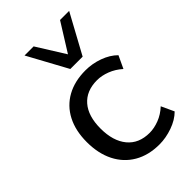

<svg xmlns="http://www.w3.org/2000/svg" viewBox="-230 -835 925 925"><g transform="rotate(-45 232.5 -372.5)"><path d="M284 9Q210 9 156 -22.5Q102 -54 73 -111.5Q44 -169 44 -247Q44 -324 73 -380Q102 -436 156 -466Q210 -496 284 -496Q330 -496 374.5 -480Q419 -464 448 -435L418 -371Q389 -397 355 -410Q321 -423 290 -423Q217 -423 177 -377Q137 -331 137 -246Q137 -161 177 -112.5Q217 -64 290 -64Q321 -64 355 -77Q389 -90 418 -117L448 -52Q419 -23 373.5 -7Q328 9 284 9ZM237 -552 127 -754H189L279 -610L369 -754H431L321 -552Z"/></g></svg>

Font: Nunito Sans 12pt Medium
Style: Regular
Weight: 500
Designer: Vernon Adams
Foundry: Vernon Adams
Version: Version 3.101;gftools[0.9.27]